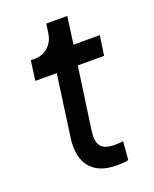

<svg xmlns="http://www.w3.org/2000/svg" viewBox="-128 -737 655 816"><g transform="rotate(-20 199.5 -328.5)"><path d="M258 6Q177 6 139.5 -40Q102 -86 113 -169L152 -450H55L67 -539H85Q121 -539 146 -562Q171 -585 176 -621L182 -663H277L260 -539H379L366 -450H247L207 -166Q201 -125 216 -102Q231 -79 279 -79Q288 -79 298.5 -79.5Q309 -80 318 -82L311 1Q298 5 282.5 5.5Q267 6 258 6Z"/></g></svg>

Font: Plus Jakarta Sans Medium
Style: Italic
Weight: 500
Italic angle: -8°
Designer: Gumpita Rahayu
Foundry: Tokotype
Version: Version 2.071; ttfautohint (v1.8.4.7-5d5b);gftools[0.9.29]